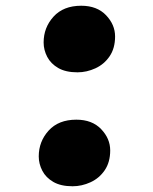

<svg xmlns="http://www.w3.org/2000/svg" viewBox="-20 -621 533 669"><path d="M115 -76Q115 -128 149.5 -166Q184 -204 246 -204Q301 -204 332.5 -171Q364 -138 364 -97Q364 -56 345 -28Q326 0 295.5 14Q265 28 233 28Q192 28 166 13Q140 -2 127.5 -26Q115 -50 115 -76ZM132 -473Q132 -525 166.5 -563Q201 -601 263 -601Q318 -601 349.5 -568Q381 -535 381 -494Q381 -453 362 -425Q343 -397 312.5 -383Q282 -369 250 -369Q209 -369 183 -384Q157 -399 144.5 -423Q132 -447 132 -473Z"/></svg>

Font: Literata 72pt ExtraBold
Style: Italic
Weight: 800
Italic angle: -2°
Designer: Latin by Veronika Burian and Jose Scaglione. Greek by Irene Vlachou. Cyrillic by Vera Evstafieva
Foundry: TypeTogether
Version: Version 3.002